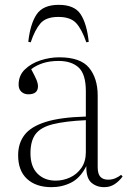

<svg xmlns="http://www.w3.org/2000/svg" viewBox="-20 -760 527 794"><path d="M193 14Q129 14 92 -20Q55 -54 55 -118Q55 -167 81 -201.5Q107 -236 168 -255.5Q229 -275 335 -278V-383Q335 -453 305.5 -480.5Q276 -508 222 -508Q186 -508 158 -499Q130 -490 109 -474Q126 -442 131.5 -428.5Q137 -415 137 -403Q137 -370 97 -370Q80 -370 68.5 -380.5Q57 -391 57 -410Q57 -448 83 -473Q109 -498 147.5 -510.5Q186 -523 225 -523Q313 -523 348.5 -479.5Q384 -436 384 -365V-69Q384 -41 395 -29Q406 -17 427 -17Q444 -17 457.5 -23Q471 -29 481 -37L487 -30Q472 -10 453.5 2Q435 14 411 14Q379 14 357.5 -5Q336 -24 337 -73Q312 -24 274.5 -5Q237 14 193 14ZM210 -13Q241 -13 269.5 -26Q298 -39 316.5 -65.5Q335 -92 335 -131V-263Q250 -259 199.5 -246.5Q149 -234 127.5 -206Q106 -178 106 -126Q106 -71 135 -42Q164 -13 210 -13ZM223 -740Q288 -740 313.5 -701Q339 -662 347 -587L337 -585Q318 -640 294.5 -665Q271 -690 221 -690Q170 -690 147 -663Q124 -636 107 -585L97 -587Q105 -661 131.5 -700.5Q158 -740 223 -740Z"/></svg>

Font: Literata 72pt ExtraLight
Style: Regular
Weight: 200
Designer: Latin by Veronika Burian and Jose Scaglione. Greek by Irene Vlachou. Cyrillic by Vera Evstafieva.
Foundry: TypeTogether
Version: Version 3.002